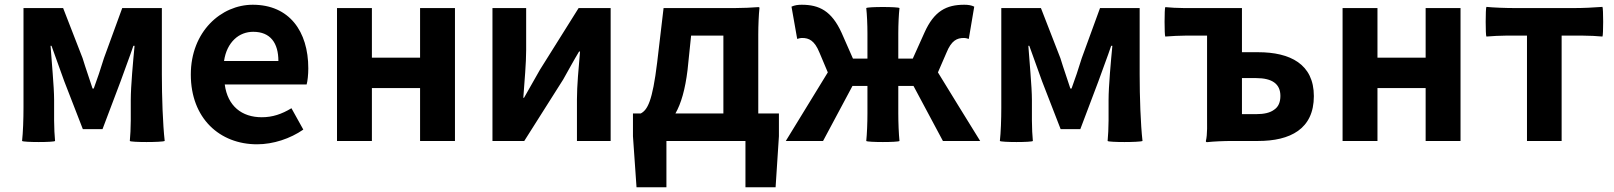

<svg xmlns="http://www.w3.org/2000/svg" viewBox="-20 -594 6801 809"><path d="M79 -280V-140C79 -92 77 -35 73 0C79 6 208 6 212 0C210 -21 208 -56 208 -86V-173C208 -230 197 -339 193 -401H197C213 -355 235 -297 251 -251L329 -50H412L488 -251C504 -297 526 -353 542 -401H547C541 -339 531 -230 531 -173V-86C531 -56 529 -21 527 0C531 6 662 6 674 0C666 -70 662 -186 662 -280V-560H578H495L418 -349C404 -303 390 -262 375 -221H370C357 -262 342 -303 328 -349L246 -560H79Z M1185 -238H1272C1276 -252 1279 -279 1279 -306C1279 -462 1199 -574 1045 -574C912 -574 784 -461 784 -280C784 -95 906 14 1063 14C1132 14 1203 -10 1258 -48L1208 -138C1167 -113 1128 -100 1083 -100C999 -100 939 -147 927 -238H1099ZM968 -429C990 -450 1018 -460 1047 -460C1120 -460 1153 -412 1153 -337H1038H924C930 -378 946 -408 968 -429Z M1897 -280V-560H1750V-351H1547V-560H1400V0H1547V-223H1648H1750V0H1897Z M2553 -280V-560H2418L2255 -300C2237 -268 2207 -216 2188 -182H2185C2190 -252 2197 -327 2197 -383V-560H2055V0H2189L2353 -259C2371 -291 2400 -344 2420 -377H2424C2418 -307 2411 -233 2411 -176V0H2482H2553Z M3175 -338V-449C3175 -486 3177 -533 3180 -560C3180 -562 3180 -564 3175 -564C3150 -562 3109 -560 3075 -560H2975H2776L2749 -331C2729 -166 2708 -131 2680 -116H2647V-20L2662 195H2788V0H3121V195H3248L3262 -20V-116H3175ZM3028 -280V-116H2927H2826C2850 -158 2867 -217 2877 -299L2892 -444H3028Z M4021 -144 3932 -289 3968 -372C3989 -424 4013 -434 4041 -434C4049 -434 4055 -432 4062 -430L4085 -566C4073 -572 4059 -574 4043 -574C3968 -574 3916 -548 3875 -456L3826 -347H3765V-454C3765 -490 3767 -534 3770 -560C3765 -566 3635 -566 3630 -560C3633 -534 3635 -490 3635 -454V-347H3574L3526 -456C3484 -548 3432 -574 3358 -574C3342 -574 3328 -572 3315 -566L3339 -430C3346 -432 3352 -434 3360 -434C3388 -434 3412 -424 3433 -372L3468 -289L3291 0H3369H3448L3572 -232H3635V-116C3635 -76 3633 -29 3630 0C3635 6 3765 6 3770 0C3767 -29 3765 -76 3765 -116V-232H3829L3953 0H4110Z M4199 -280V-140C4199 -92 4197 -35 4193 0C4199 6 4328 6 4332 0C4330 -21 4328 -56 4328 -86V-173C4328 -230 4317 -339 4313 -401H4317C4333 -355 4355 -297 4371 -251L4449 -50H4532L4608 -251C4624 -297 4646 -353 4662 -401H4667C4661 -339 4651 -230 4651 -173V-86C4651 -56 4649 -21 4647 0C4651 6 4782 6 4794 0C4786 -70 4782 -186 4782 -280V-560H4698H4615L4538 -349C4524 -303 4510 -262 4495 -221H4490C4477 -262 4462 -303 4448 -349L4366 -560H4199Z M5066 -222V-111C5066 -74 5068 -27 5061 0C5061 2 5061 5 5066 5C5092 2 5136 0 5173 0H5281C5416 0 5516 -50 5516 -189C5516 -324 5416 -374 5281 -374H5213V-560H5051H4970C4942 -560 4910 -562 4890 -564C4886 -560 4886 -444 4890 -440C4919 -442 4948 -444 4978 -444H5066ZM5349 -132C5332 -119 5307 -113 5272 -113H5213V-189V-265H5272C5341 -265 5375 -240 5375 -190C5375 -164 5367 -144 5349 -132Z M6134 -280V-560H5987V-351H5784V-560H5637V0H5784V-223H5885H5987V0H6134Z M6414 -222V0H6560V-444H6646C6676 -444 6711 -442 6732 -440C6736 -444 6736 -560 6732 -565C6692 -562 6652 -560 6610 -560H6487H6365C6323 -560 6273 -562 6243 -565C6239 -560 6239 -444 6243 -440C6271 -442 6299 -444 6328 -444H6414Z"/></svg>

Font: GenSekiGothic2 TW B
Style: Regular
Weight: 700
Version: Version 2.100;PS 2.1;hotconv 16.6.51;makeotf.lib2.5.65220 DE